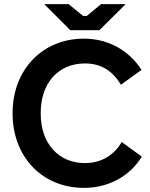

<svg xmlns="http://www.w3.org/2000/svg" viewBox="-20 -898 727 929"><path d="M320 -752H461L588 -878H469L400 -821H382L312 -878H194ZM386 11H387C509 11 611 -49 666 -140L569 -211C532 -147 470 -109 391 -109H390C261 -109 177 -207 177 -347V-352C177 -494 260 -591 391 -591H392C469 -591 525 -555 565 -488L665 -560C605 -652 507 -711 386 -711C184 -711 41 -559 41 -352V-348C41 -141 183 11 386 11Z"/></svg>

Font: Fixel Display SemiBold
Style: Regular
Weight: 600
Designer: AlfaBravo + MacPaw
Foundry: Kyrylo Tkachov, Marchela Mozhyna, Serhii Makarenko, Maria Weinstein, Zakhar Kryvoshyya
Version: Version 1.211